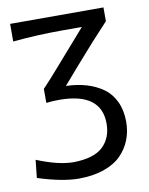

<svg xmlns="http://www.w3.org/2000/svg" viewBox="-80 -555 633 817"><g transform="rotate(-10 236.0 -146.5)"><path d="M275.4 -272 208.5 -194.8Q256.8 -193.4 296.6 -181.6Q336.4 -169.9 367.9 -147.5Q399.4 -125 417 -87.4Q434.6 -49.8 434.6 -0.5Q434.6 41.5 420.4 77.6Q406.2 113.8 378.2 142.1Q350.1 170.4 303 186.8Q255.9 203.1 194.8 203.1Q124.5 203.1 18.6 169.4L26.9 92.3Q120.1 130.4 185.1 130.4Q273.4 128.9 312.3 91.6Q351.1 54.2 351.1 -7.3Q351.1 -140.6 171.4 -141.6Q139.2 -141.6 113.8 -138.2V-198.7Q146.5 -232.9 194.3 -288.1L318.8 -430.2H239.3Q123 -430.2 20.5 -419.9V-496.1H423.8V-436.5Q356.9 -365.7 275.4 -272Z"/></g></svg>

Font: Commissioner Flair
Style: Regular
Weight: 400
Designer: Kostas Bartsokas
Foundry: Kostas Bartsokas
Version: Version 1.000